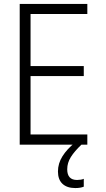

<svg xmlns="http://www.w3.org/2000/svg" viewBox="-20 -734 540 974"><path d="M80 0V-714H423V-663H135V-399H405V-348H135V-52H423V0ZM362 220Q320 220 297 198.5Q274 177 274 136Q274 95 297 58.5Q320 22 361 -11L393 0Q358 33 339.5 62.5Q321 92 321 125Q321 179 371 179Q380 179 389.5 177.5Q399 176 405 173V213Q388 220 362 220Z"/></svg>

Font: Noto Sans Mono ExtraCondensed Light
Style: Regular
Weight: 300
Width: 2
Designer: Monotype Design Team
Foundry: Monotype Imaging Inc.
Version: Version 2.014; ttfautohint (v1.8.4.7-5d5b)